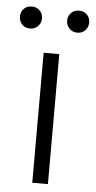

<svg xmlns="http://www.w3.org/2000/svg" viewBox="-75 -714 372 746"><g transform="rotate(5 111.0 -341.0)"><path d="M141 0H80V-507H141ZM246 -639Q246 -621 234 -608.5Q222 -596 203 -596Q185 -596 172.5 -608.5Q160 -621 160 -639Q160 -658 172.5 -670Q185 -682 203 -682Q222 -682 234 -670Q246 -658 246 -639ZM62 -639Q62 -621 49.5 -608.5Q37 -596 19 -596Q0 -596 -12 -608.5Q-24 -621 -24 -639Q-24 -658 -12 -670Q0 -682 19 -682Q37 -682 49.5 -670Q62 -658 62 -639Z"/></g></svg>

Font: Hind Madurai Light
Style: Regular
Weight: 300
Designer: Jyotish Sonowal
Foundry: Indian Type Foundry
Version: Version 1.001;PS 1.0;hotconv 1.0.86;makeotf.lib2.5.63406; tt